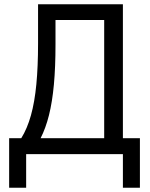

<svg xmlns="http://www.w3.org/2000/svg" viewBox="-20 -725 707 903"><path d="M23 158V-75H80Q108 -120 125.5 -182.5Q143 -245 151 -329Q159 -413 159 -521V-705H558V-75H638V158H558V0H103V158ZM171 -75H470V-631H241V-515Q241 -409 233.5 -327.5Q226 -246 210.5 -184Q195 -122 171 -75Z"/></svg>

Font: Nunito Sans 10pt Condensed Medium
Style: Regular
Weight: 500
Width: 3
Designer: Vernon Adams
Foundry: Vernon Adams
Version: Version 3.101;gftools[0.9.27]